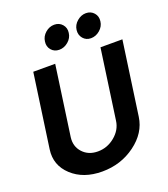

<svg xmlns="http://www.w3.org/2000/svg" viewBox="-174 -1112 1087 1243"><g transform="rotate(-20 369.0 -490.0)"><path d="M253 -908Q257 -942 284.5 -966Q312 -990 346 -990Q380 -990 401 -966Q422 -942 417 -908Q413 -874 385 -850Q357 -826 323 -826Q289 -826 268.5 -850Q248 -874 253 -908ZM541 -826Q508 -826 487.5 -850Q467 -874 471 -908Q475 -942 503 -966Q531 -990 564 -990Q598 -990 619 -966Q640 -942 635 -908Q631 -874 603 -850Q575 -826 541 -826ZM43 -242 115 -750H266L198 -269Q190 -207 229 -164.5Q268 -122 333 -122Q398 -122 450 -165Q502 -208 510 -269L578 -750H729L657 -242Q642 -136 543 -63Q444 10 315 10Q186 10 107 -63Q28 -136 43 -242Z"/></g></svg>

Font: Oakes Grotesk Bold
Style: Italic
Weight: 700
Italic angle: -8°
Designer: Samuel Oakes
Foundry: Samuel Oakes
Version: Version 1.000;PS 001.000;hotconv 1.0.88;makeotf.lib2.5.64775